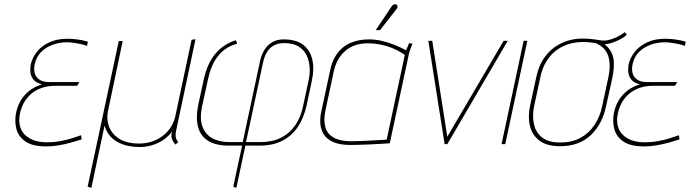

<svg xmlns="http://www.w3.org/2000/svg" viewBox="-20 -699 3345 931"><path d="M402 -476 406 -497Q382 -504 357 -507.5Q332 -511 306 -511Q255 -511 217.5 -493Q180 -475 158 -446.5Q136 -418 129 -386Q126 -370 127.5 -350Q129 -330 142 -313.5Q155 -297 184 -290Q136 -276 102.5 -240.5Q69 -205 58 -152Q50 -114 59 -76Q68 -38 102.5 -13.5Q137 11 205 11Q235 11 266 5.5Q297 0 326 -8Q355 -16 376 -23L373 -43Q374 -44 360.5 -39Q347 -34 324 -27Q301 -20 270.5 -14.5Q240 -9 207 -9Q158 -9 125.5 -27Q93 -45 80.5 -76.5Q68 -108 77 -149Q83 -178 97 -202.5Q111 -227 132.5 -245Q154 -263 183 -273Q212 -283 248 -283H354L365 -301H217Q190 -301 172.5 -312Q155 -323 149 -342Q143 -361 148 -386Q156 -424 180 -447.5Q204 -471 237 -482.5Q270 -494 305 -494Q317 -494 335.5 -491.5Q354 -489 372.5 -485Q391 -481 402 -476Z M835 -70 928 -509 909 -506 830 -135Q821 -95 795.5 -65Q770 -35 733.5 -19Q697 -3 655 -3Q595 -3 558.5 -26Q522 -49 508.5 -85.5Q495 -122 504 -162L575 -500H556L405 206L423 212L487 -90Q495 -62 511.5 -42Q528 -22 551.5 -9.5Q575 3 601.5 8.5Q628 14 655 14Q689 14 719.5 4.5Q750 -5 774 -22Q798 -39 814 -61Q809 -41 813 -28Q817 -15 823 -8Q829 -1 831 2L844 -10Q837 -19 834 -27.5Q831 -36 831.5 -46Q832 -56 835 -70Z M968 -314 941 -189Q929 -129 940 -85Q951 -41 988 -17Q1025 7 1089 7H1154L1111 206L1126 212L1170 7H1240Q1304 7 1350 -17Q1396 -41 1425 -85Q1454 -129 1467 -189L1492 -307Q1505 -366 1494 -411.5Q1483 -457 1449 -482.5Q1415 -508 1355 -508Q1323 -508 1299.5 -494Q1276 -480 1261.5 -456Q1247 -432 1241 -403L1157 -10H1093Q1043 -10 1009 -29Q975 -48 961.5 -86Q948 -124 959 -179L989 -316Q1000 -368 1021 -403.5Q1042 -439 1070.5 -459.5Q1099 -480 1130 -487L1124 -504Q1063 -485 1024 -438Q985 -391 968 -314ZM1243 -10H1173L1256 -398Q1263 -429 1276.5 -449.5Q1290 -470 1310.5 -480Q1331 -490 1358 -490Q1403 -490 1429.5 -472.5Q1456 -455 1468 -428Q1480 -401 1481.5 -371.5Q1483 -342 1478 -317L1450 -186Q1439 -131 1411.5 -91.5Q1384 -52 1342 -31Q1300 -10 1243 -10Z M1980 -487 1964 -490Q1964 -490 1959 -479Q1954 -468 1949 -455Q1922 -470 1891.5 -482Q1861 -494 1830.5 -501Q1800 -508 1769 -508Q1739 -508 1709.5 -501Q1680 -494 1654 -477Q1628 -460 1608.5 -430Q1589 -400 1580 -354L1538 -158Q1531 -127 1533.5 -98Q1536 -69 1551 -46Q1566 -23 1597.5 -9.5Q1629 4 1680 4Q1702 4 1728 3Q1754 2 1779.5 1Q1805 0 1825.5 -1.5Q1846 -3 1858.5 -3.5Q1871 -4 1870 -4L1962 -434Q1965 -448 1970 -461Q1975 -474 1980 -487ZM1558 -163 1598 -351Q1605 -384 1619.5 -409.5Q1634 -435 1655 -453Q1676 -471 1703.5 -480Q1731 -489 1764 -489Q1788 -489 1810.5 -485.5Q1833 -482 1855 -475.5Q1877 -469 1899 -458.5Q1921 -448 1943 -433L1855 -22Q1856 -22 1839 -21Q1822 -20 1795.5 -18.5Q1769 -17 1739.5 -15.5Q1710 -14 1684 -14Q1631 -14 1599.5 -31Q1568 -48 1558 -81Q1548 -114 1558 -163ZM1901 -653Q1905 -657 1906.5 -661.5Q1908 -666 1907 -670.5Q1906 -675 1902 -677Q1899 -679 1894.5 -678.5Q1890 -678 1886 -675.5Q1882 -673 1879 -668L1802 -553H1823Z M2057 -501 2136 0H2149L2442 -501H2422L2149 -36L2076 -501Z M2412 0H2430L2537 -501H2519Z M3019 -531 3010 -543Q2988 -527 2967.5 -517.5Q2947 -508 2926 -504Q2912 -501 2896 -503Q2880 -505 2858 -508.5Q2836 -512 2802 -512Q2769 -512 2734.5 -502Q2700 -492 2669 -470Q2638 -448 2615 -413Q2592 -378 2581 -328L2550 -185Q2539 -131 2550 -87Q2561 -43 2596.5 -16.5Q2632 10 2696 10Q2788 10 2844.5 -43.5Q2901 -97 2919 -185L2949 -320Q2962 -382 2953.5 -420Q2945 -458 2912 -484Q2934 -486 2956.5 -494.5Q2979 -503 2996.5 -513.5Q3014 -524 3019 -531ZM2929 -320 2900 -185Q2890 -135 2863.5 -94.5Q2837 -54 2795.5 -31Q2754 -8 2696 -8Q2641 -8 2610 -31.5Q2579 -55 2569.5 -95.5Q2560 -136 2570 -185L2600 -324Q2609 -368 2628.5 -400Q2648 -432 2674.5 -452.5Q2701 -473 2732.5 -483.5Q2764 -494 2797 -495Q2811 -496 2824.5 -495Q2838 -494 2850.5 -492.5Q2863 -491 2873 -488Q2876 -486 2885.5 -481Q2895 -476 2906 -465.5Q2917 -455 2925.5 -437Q2934 -419 2936 -390.5Q2938 -362 2929 -320Z M3301 -476 3305 -497Q3281 -504 3256 -507.5Q3231 -511 3205 -511Q3154 -511 3116.5 -493Q3079 -475 3057 -446.5Q3035 -418 3028 -386Q3025 -370 3026.5 -350Q3028 -330 3041 -313.5Q3054 -297 3083 -290Q3035 -276 3001.5 -240.5Q2968 -205 2957 -152Q2949 -114 2958 -76Q2967 -38 3001.5 -13.5Q3036 11 3104 11Q3134 11 3165 5.5Q3196 0 3225 -8Q3254 -16 3275 -23L3272 -43Q3273 -44 3259.5 -39Q3246 -34 3223 -27Q3200 -20 3169.5 -14.5Q3139 -9 3106 -9Q3057 -9 3024.5 -27Q2992 -45 2979.5 -76.5Q2967 -108 2976 -149Q2982 -178 2996 -202.5Q3010 -227 3031.5 -245Q3053 -263 3082 -273Q3111 -283 3147 -283H3253L3264 -301H3116Q3089 -301 3071.5 -312Q3054 -323 3048 -342Q3042 -361 3047 -386Q3055 -424 3079 -447.5Q3103 -471 3136 -482.5Q3169 -494 3204 -494Q3216 -494 3234.5 -491.5Q3253 -489 3271.5 -485Q3290 -481 3301 -476Z"/></svg>

Font: Advent Pro Thin
Style: Italic
Weight: 250
Italic angle: -12°
Version: Version 3.000